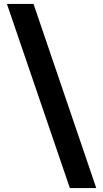

<svg xmlns="http://www.w3.org/2000/svg" viewBox="-20 -808 524 973"><path d="M149.9 -788.1 467.8 145H334L15.1 -788.1Z"/></svg>

Font: Stilu SemiBold
Style: Italic
Weight: 600
Italic angle: -10°
Designer: Genilson Lima Santos
Foundry: Genilson Lima Santos
Version: Version 1.200;PS 001.200;hotconv 1.0.88;makeotf.lib2.5.64775